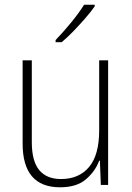

<svg xmlns="http://www.w3.org/2000/svg" viewBox="-20 -785 562 815"><path d="M439 -529V0H408L404 -103H401Q385 -59 345.5 -24.5Q306 10 235 10Q76 10 76 -176V-529H115V-182Q115 -101 146.5 -63Q178 -25 239 -25Q315 -25 358 -76Q401 -127 401 -232V-529ZM382 -758Q366 -735 342 -707.5Q318 -680 292 -653Q266 -626 242 -606H216V-615Q248 -648 282 -689.5Q316 -731 337 -765H382Z"/></svg>

Font: Noto Sans Gujarati UI SemiCondensed ExtraLight
Style: Regular
Weight: 200
Width: 4
Designer: Jelle Bosma - Monotype Design Team, Universal Thirst
Foundry: Monotype Imaging Inc.
Version: Version 2.106; ttfautohint (v1.8.4.7-5d5b)